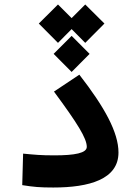

<svg xmlns="http://www.w3.org/2000/svg" viewBox="-20 -836 626 860"><path d="M218.8 3.9C379.4 3.9 510.7 -32.7 510.7 -152.8C510.7 -243.2 448.2 -356.4 335.4 -501.5L221.7 -425.8C327.1 -283.2 368.7 -216.3 368.7 -178.2C368.7 -150.4 315.4 -140.1 223.6 -140.1C161.6 -140.1 133.8 -143.1 83.5 -147.9L79.6 -6.8C131.3 1.5 158.2 3.9 218.8 3.9ZM361.8 -815.9 300.8 -754.9 239.7 -815.9 153.8 -730.5 239.7 -644 300.8 -705.6 361.8 -644 447.8 -730.5ZM300.8 -675.3 220.2 -594.7 300.8 -513.7 381.3 -594.7Z"/></svg>

Font: CaskaydiaCove Nerd Font
Style: Bold
Weight: 700
Designer: Aaron Bell
Foundry: Saja Typeworks
Version: Version 2111.1;Nerd Fonts 2.3.0